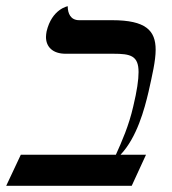

<svg xmlns="http://www.w3.org/2000/svg" viewBox="-67 -598 555 618"><path d="M294 -533H188C160 -533 151 -555 151 -578C151 -578 100 -569 83 -497C82 -491 81 -485 81 -479C81 -447 103 -425 144 -425H298C353 -425 379 -419 379 -366C379 -341 374 -306 362 -256C348 -194 325 -142 306 -100H0L-47 0H357L403 -100H321C374 -156 398 -247 411 -302C423 -356 434 -402 434 -438C434 -500 402 -533 294 -533Z"/></svg>

Font: Libertinus Serif
Style: Italic
Weight: 400
Italic angle: -12°
Designer: Philipp H. Poll, Khaled Hosny
Foundry: Caleb Maclennan
Version: Version 7.050;RELEASE